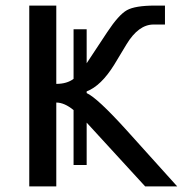

<svg xmlns="http://www.w3.org/2000/svg" viewBox="-20 -669 656 689"><path d="M244 -77V-274Q211 -301 182 -301V0H85V-649H182V-368Q220 -368 244 -386V-564H291V-442L365 -554Q406 -616 435.5 -632.5Q465 -649 537 -649H572V-581H531Q477 -581 434 -510L390 -437Q343 -361 291 -341V-335Q329 -318 434 -202L616 0H501L291 -229V-77Z"/></svg>

Font: Play
Style: Regular
Weight: 400
Designer: Jonas Hecksher
Foundry: Jonas Hecksher, Playtypeª, e-types AS
Version: Version 1.002